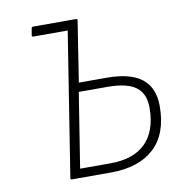

<svg xmlns="http://www.w3.org/2000/svg" viewBox="-75 -727 775 800"><g transform="rotate(-10 312.0 -327.5)"><path d="M160 -6 256 -614H110Q108 -614 106 -615.5Q104 -617 105 -621L110 -650Q111 -655 118 -655H298Q305 -655 304 -649L264 -392H381Q482 -392 530.5 -353.5Q579 -315 579 -238Q579 -120 514 -60Q449 0 331 0H165Q159 0 160 -6ZM207 -38H334Q433 -38 484 -88.5Q535 -139 536 -235Q537 -297 499 -325.5Q461 -354 378 -354H257Z"/></g></svg>

Font: Sofia Sans Semi Condensed ExtraLight
Style: Italic
Weight: 250
Italic angle: -9°
Version: Version 4.100